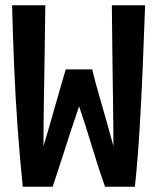

<svg xmlns="http://www.w3.org/2000/svg" viewBox="-20 -713 600 733"><path d="M67 0Q56 -104 47.5 -221.5Q39 -339 34 -460Q29 -581 26 -693H153Q152 -605 150.5 -510Q149 -415 147.5 -324Q146 -233 146 -155Q157 -191 169 -233Q181 -275 193 -317Q205 -359 215 -393.5Q225 -428 231 -448H332Q342 -405 365 -326Q388 -247 413 -155Q413 -232 411.5 -323Q410 -414 409 -509.5Q408 -605 407 -693H534Q530 -580 525 -459Q520 -338 513 -221Q506 -104 495 0H381Q356 -70 331.5 -152Q307 -234 282 -307Q266 -261 248.5 -207.5Q231 -154 214 -100.5Q197 -47 181 0Z"/></svg>

Font: Ubuntu Sans Mono
Style: Bold
Weight: 700
Monospace: yes
Designer: Dalton Maag Ltd
Foundry: Dalton Maag Ltd
Version: Version 1.006